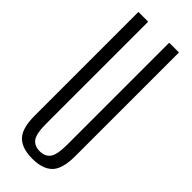

<svg xmlns="http://www.w3.org/2000/svg" viewBox="-229 -700 730 730"><g transform="rotate(45 136.0 -335.0)"><path d="M133 5Q188.5 5 215.2 -21.8Q242 -48.5 242 -118.5V-675H189.5V-127Q189.5 -72 175.2 -53.5Q161 -35 133 -35Q105 -35 90.8 -53.5Q76.5 -72 76.5 -127V-675H24V-118.5Q24 -48.5 51 -21.8Q78 5 133 5Z"/></g></svg>

Font: Anybody ExtraCondensed Light
Style: Regular
Weight: 300
Width: 2
Version: Version 1.113;gftools[0.9.25]